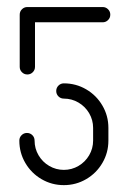

<svg xmlns="http://www.w3.org/2000/svg" viewBox="-20 -539 372 559"><path d="M143.7 -274.1Q143.7 -283.3 150.2 -289.8Q156.7 -296.3 165.9 -296.3Q201.1 -296.3 230.9 -278.9Q260.7 -261.5 278.1 -231.7Q295.6 -201.9 295.6 -166.7V-129.6Q295.6 -94.4 278.1 -64.6Q260.7 -34.8 230.9 -17.4Q201.1 0 165.9 0Q130.7 0 100.9 -17.4Q71.1 -34.8 53.7 -64.6Q36.3 -94.4 36.3 -129.6Q36.3 -138.9 42.8 -145.4Q49.3 -151.9 58.5 -151.9Q67.8 -151.9 74.3 -145.4Q80.7 -138.9 80.7 -129.6Q80.7 -106.7 92.2 -87Q103.7 -67.4 123.3 -55.9Q143 -44.4 165.9 -44.4Q188.9 -44.4 208.5 -55.9Q228.1 -67.4 239.6 -87Q251.1 -106.7 251.1 -129.6V-166.7Q251.1 -189.6 239.6 -209.3Q228.1 -228.9 208.5 -240.4Q188.9 -251.9 165.9 -251.9Q156.7 -251.9 150.2 -258.3Q143.7 -264.8 143.7 -274.1ZM59.6 -322.2Q50.4 -322.2 43.9 -328.7Q37.4 -335.2 37.4 -344.4V-495.6H81.9V-344.4Q81.9 -335.2 75.4 -328.7Q68.9 -322.2 59.6 -322.2ZM37.4 -496.3Q37.4 -505.6 43.9 -512Q50.4 -518.5 59.6 -518.5H278.9Q288.1 -518.5 294.6 -512Q301.1 -505.6 301.1 -496.3Q301.1 -487 294.6 -480.6Q288.1 -474.1 278.9 -474.1H59.6Q50.4 -474.1 43.9 -480.6Q37.4 -487 37.4 -496.3Z"/></svg>

Font: 26F Galaxy Hebrew
Style: Regular
Weight: 400
Designer: C₂₉H₂₅N₃O₅
Version: Version 1.000